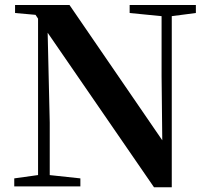

<svg xmlns="http://www.w3.org/2000/svg" viewBox="-20 -761 855 784"><path d="M38.2 0H308.2V-32.6L171.3 -47.3H143.5L38.2 -32.6ZM135.4 0H183.1V-260.5L172.6 -713.4H135.4ZM509.4 -707.9 648.1 -694.2H674.8L779.8 -707.9V-740.5H509.4ZM608.8 3.6H681.4V-740.5H639.8V-449.6L643 -152.8L662.2 -159.6L263.8 -740.5H41.5V-707.9L125.1 -700.4L159 -649.2L161.7 -646.1Z"/></svg>

Font: Source Han Serif TW VF
Style: Regular
Weight: 250
Designer: Ryoko NISHIZUKA 西塚涼子 (kana & ideographs); Frank Grießhammer (Latin, Greek & Cyrillic); Wenlong ZHANG 张文龙 (bopomofo); San
Foundry: Adobe
Version: Version 2.002;hotconv 1.1.0;makeotfexe 2.6.0